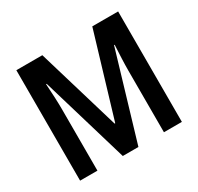

<svg xmlns="http://www.w3.org/2000/svg" viewBox="-152 -895 1109 1075"><g transform="rotate(-30 402.5 -357.0)"><path d="M350 0H451L618 -562H622C619 -505 616 -446 616 -398V0H732V-714H565L405 -180H401L242 -714H74V0H186V-397C186 -444 183 -504 179 -563H183Z"/></g></svg>

Font: Noto Sans Lao UI Cond SemBd
Style: Regular
Weight: 600
Width: 3
Designer: Monotype Design Team
Foundry: Monotype Imaging Inc.
Version: Version 2.000